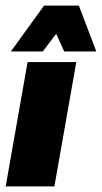

<svg xmlns="http://www.w3.org/2000/svg" viewBox="-58 -669 365 689"><path d="M-37.6 0H137.2L215.8 -446.3H41ZM-19 -484.4H95.7L143.6 -547.9L172.4 -484.4H287.6L225.1 -648.9H100.1Z"/></svg>

Font: Roboto Flex Super Cond Black
Style: Italic
Weight: 900
Width: 3
Italic angle: -10°
Designer: Berlow after Robertson
Foundry: Google
Version: Version 3.200;Glyphs 3.3 (3311)